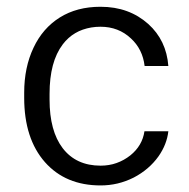

<svg xmlns="http://www.w3.org/2000/svg" viewBox="-20 -551 563 573"><path d="M280.3 -56.6Q293 -56.6 304.9 -58.6Q316.9 -60.5 327.9 -64.5Q338.9 -68.4 349.4 -74.2Q359.9 -80.1 369.1 -87.4Q404.8 -116.2 411.1 -159.2H482.4Q478 -120.1 453.1 -84.5Q424.8 -44.9 378.9 -21Q355.5 -9.3 330.8 -3.4Q306.2 2.4 280.3 2.4Q175.8 2.4 114.3 -66.9Q52.2 -137.2 52.2 -259.3V-274.4Q52.2 -350.1 80.1 -408.7Q107.4 -466.8 158.4 -498.8Q209.5 -530.8 279.8 -530.8Q323.2 -530.8 358.6 -517.8Q394 -504.9 422.4 -479.5Q476.6 -430.7 482.4 -354H411.6Q405.8 -403.8 371.1 -436Q334 -471.2 279.8 -471.2Q265.6 -471.2 252.4 -469Q239.3 -466.8 227.3 -462.6Q215.3 -458.5 204.6 -452.1Q193.8 -445.8 184.6 -437.5Q175.3 -429.2 167.5 -418.9Q147.5 -392.6 137.7 -355.7Q127.9 -318.8 127.9 -271V-253.9Q127.9 -160.2 167 -108.9Q207 -56.6 280.3 -56.6Z"/></svg>

Font: Vazir Light
Style: Light
Weight: 300
Designer: Saber Rastikerdar
Foundry: Saber Rastikerdar
Version: Version 30.0.0